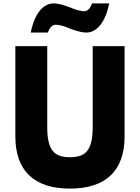

<svg xmlns="http://www.w3.org/2000/svg" viewBox="-20 -1097 825 1132"><path d="M526.5 -825V-348C526.5 -210 484.5 -170 392.5 -170C300.5 -170 258.5 -210 258.5 -348V-825H70.5V-293C70.5 -89 182.5 15 392.5 15C602.5 15 714.5 -89 714.5 -293V-825ZM383.5 -932C383.5 -932 448.5 -905 487.5 -905C597.5 -905 623.5 -1077 623.5 -1077H522.5C522.5 -1077 509.5 -1031 477.5 -1031C441.5 -1031 401.5 -1050 401.5 -1050C401.5 -1050 336.5 -1077 297.5 -1077C187.5 -1077 161.5 -905 161.5 -905H262.5C262.5 -905 275.5 -951 307.5 -951C343.5 -951 383.5 -932 383.5 -932Z"/></svg>

Font: Sztylet
Style: Bd
Weight: 700
Foundry: Cannot Into Space Fonts, PlusOne Fonts
Version: Version 0.12